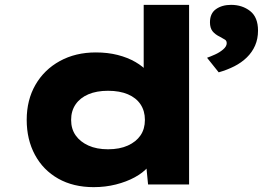

<svg xmlns="http://www.w3.org/2000/svg" viewBox="-20 -760 1083 791"><path d="M366 11Q282 11 220 -24Q158 -59 124 -122Q90 -185 90 -266Q90 -348 126 -410.5Q162 -473 226.5 -508.5Q291 -544 375 -544Q424 -544 465 -533.5Q506 -523 538 -504.5Q570 -486 590 -462.5Q610 -439 615 -413L572 -401V-740H759V0H590L577 -133L614 -121Q610 -95 589.5 -71.5Q569 -48 535 -29.5Q501 -11 457.5 0Q414 11 366 11ZM425 -145Q473 -145 507 -160.5Q541 -176 559 -202.5Q577 -229 577 -266Q577 -303 559 -330Q541 -357 507 -371.5Q473 -386 425 -386Q378 -386 344 -371.5Q310 -357 291.5 -330Q273 -303 273 -266Q273 -229 291.5 -202.5Q310 -176 344 -160.5Q378 -145 425 -145ZM881 -462 833 -522Q847 -527 866 -535.5Q885 -544 899.5 -556.5Q914 -569 914 -582Q914 -592 907 -596.5Q900 -601 887 -608Q866 -618 855.5 -631.5Q845 -645 845 -668Q845 -705 870 -722.5Q895 -740 932 -740Q978 -740 1010.5 -714.5Q1043 -689 1043 -634Q1043 -600 1031 -572.5Q1019 -545 997 -523.5Q975 -502 945.5 -487Q916 -472 881 -462Z"/></svg>

Font: Lexend Peta ExtraBold
Style: Regular
Weight: 800
Version: Version 1.007